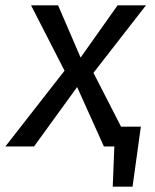

<svg xmlns="http://www.w3.org/2000/svg" viewBox="-52 -547 578 717"><path d="M400 -74H474L443 150H369L375 0H336L236 -222L75 0H-32L189 -283L64 -527H165L249 -332L387 -527H493L297 -275Z"/></svg>

Font: FiraGO
Style: Italic
Weight: 400
Italic angle: -8°
Designer: bBox Type GmbH
Foundry: bBox Type GmbH
Version: Version 1.001